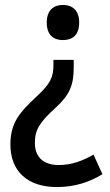

<svg xmlns="http://www.w3.org/2000/svg" viewBox="-20 -567 445 776"><path d="M300 -476C300 -525 273 -547 234 -547C197 -547 169 -526 169 -476C169 -425 197 -405 234 -405C274 -405 300 -426 300 -476ZM278 -295V-325H196V-306C196 -254 184 -229 127 -176C59 -113 22 -70 22 17C22 124 90 189 210 189C282 189 342 169 394 137L358 58C313 83 271 100 217 100C156 100 121 68 121 11C121 -43 140 -72 204 -131C262 -183 278 -224 278 -295Z"/></svg>

Font: Noto Sans Thai Looped SemiCondensed Medium
Style: Regular
Weight: 500
Width: 4
Designer: Sasikarn Vongin, Ben Mitchell
Foundry: The Fontpad Ltd
Version: Version 1.001